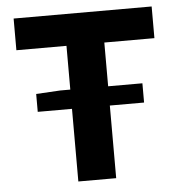

<svg xmlns="http://www.w3.org/2000/svg" viewBox="-49 -699 698 745"><g transform="rotate(-5 300.0 -326.0)"><path d="M92.9 -282.9V-352.5L187.2 -357.9H507.1V-282.9ZM226.3 0V-528.3H31.2V-651.7H568.8V-528.3H373.7V0Z"/></g></svg>

Font: Source Code Pro ExtraLight
Style: Regular
Weight: 200
Monospace: yes
Designer: Paul D. Hunt, Teo Tuominen
Foundry: Adobe
Version: Version 1.026;hotconv 1.1.0;makeotfexe 2.6.0